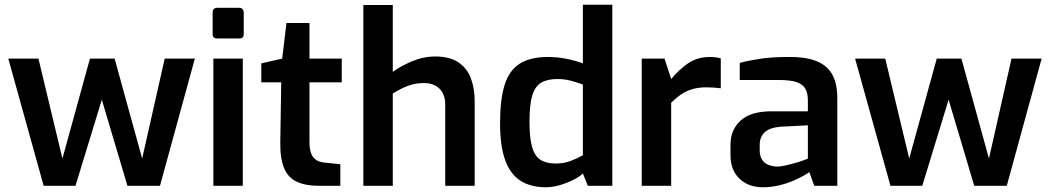

<svg xmlns="http://www.w3.org/2000/svg" viewBox="-20 -783 4424 809"><path d="M164 0 15 -536H142L243 -115L359 -536H463L579 -115L674 -536H801L654 0H517L409 -363L298 0Z M895 -621Q876 -621 876 -639V-730Q876 -750 895 -750H989Q998 -750 1002.5 -744Q1007 -738 1007 -730V-639Q1007 -621 989 -621ZM879 0V-536H1003V0Z M1325 0Q1267 0 1230 -17.5Q1193 -35 1176.5 -76Q1160 -117 1161 -184L1165 -436H1081V-516L1169 -536L1187 -686H1284V-536H1420V-436H1284V-185Q1284 -159 1289 -142.5Q1294 -126 1303.5 -116.5Q1313 -107 1324 -103Q1335 -99 1347 -98L1414 -91V0Z M1511 0V-762H1635V-480Q1667 -504 1715.5 -524.5Q1764 -545 1815 -545Q1874 -545 1910.5 -521Q1947 -497 1963.5 -454.5Q1980 -412 1980 -358V0H1856V-343Q1856 -371 1845 -391.5Q1834 -412 1814 -422.5Q1794 -433 1767 -433Q1741 -433 1719 -427.5Q1697 -422 1676.5 -412Q1656 -402 1635 -389V0Z M2279 6Q2216 6 2173 -21.5Q2130 -49 2108.5 -108.5Q2087 -168 2087 -263Q2087 -363 2106 -424.5Q2125 -486 2169.5 -514.5Q2214 -543 2289 -543Q2329 -543 2368 -535Q2407 -527 2436 -516V-763H2560V0H2457L2436 -52Q2420 -37 2393.5 -24Q2367 -11 2337.5 -2.5Q2308 6 2279 6ZM2321 -94Q2357 -94 2386 -105.5Q2415 -117 2436 -129V-427Q2411 -436 2385 -443Q2359 -450 2328 -450Q2286 -450 2260 -434.5Q2234 -419 2222.5 -380Q2211 -341 2211 -269Q2211 -202 2222 -163.5Q2233 -125 2257.5 -109.5Q2282 -94 2321 -94Z M2684 0V-536H2780L2808 -450Q2840 -489 2879 -516Q2918 -543 2972 -543Q2983 -543 2995 -541.5Q3007 -540 3017 -537V-411Q3003 -413 2987 -414Q2971 -415 2956 -415Q2925 -415 2899.5 -408Q2874 -401 2852 -386.5Q2830 -372 2808 -350V0Z M3194 6Q3134 6 3096 -30Q3058 -66 3058 -129V-174Q3058 -236 3100.5 -275Q3143 -314 3231 -314H3384V-361Q3384 -389 3374 -408Q3364 -427 3338 -436.5Q3312 -446 3259 -446H3097V-518Q3134 -528 3184 -535.5Q3234 -543 3303 -543Q3369 -544 3415 -527.5Q3461 -511 3484.5 -473Q3508 -435 3508 -369V0H3411L3390 -58Q3383 -52 3365 -42Q3347 -32 3320 -20.5Q3293 -9 3260.5 -1.5Q3228 6 3194 6ZM3254 -81Q3267 -81 3283.5 -84.5Q3300 -88 3317 -92.5Q3334 -97 3348.5 -101.5Q3363 -106 3372.5 -110Q3382 -114 3384 -115V-255L3268 -249Q3222 -245 3201.5 -225Q3181 -205 3181 -172V-150Q3181 -125 3191.5 -109.5Q3202 -94 3218.5 -88Q3235 -82 3254 -81Z M3732 0 3583 -536H3710L3811 -115L3927 -536H4031L4147 -115L4242 -536H4369L4222 0H4085L3977 -363L3866 0Z"/></svg>

Font: Exo Thin SemiBold
Style: Regular
Weight: 600
Version: Version 2.000